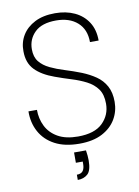

<svg xmlns="http://www.w3.org/2000/svg" viewBox="-99 -777 759 1047"><g transform="rotate(-10 281.0 -253.5)"><path d="M289 12Q208 12 153.5 -17Q99 -46 71.5 -96.5Q44 -147 45 -210H92Q92 -161 112.5 -119.5Q133 -78 176.5 -53Q220 -28 288 -28Q380 -28 424.5 -71.5Q469 -115 469 -178Q469 -229 447 -259.5Q425 -290 388 -309Q351 -328 307 -341.5Q263 -355 219 -371Q149 -396 112 -434.5Q75 -473 75 -537Q74 -586 98 -625.5Q122 -665 168 -688.5Q214 -712 280 -712Q341 -712 388 -690Q435 -668 462 -626Q489 -584 489 -524H441Q441 -594 397 -633Q353 -672 279 -672Q200 -672 161 -634Q122 -596 122 -540Q122 -497 143 -471Q164 -445 199.5 -428Q235 -411 279 -397.5Q323 -384 369 -366Q411 -349 444.5 -326Q478 -303 497.5 -267.5Q517 -232 517 -180Q517 -128 491.5 -84.5Q466 -41 415.5 -14.5Q365 12 289 12ZM245 205V176Q269 176 279 162.5Q289 149 289 124V111H251V54H317Q322 86 322 110Q322 166 300.5 185.5Q279 205 245 205Z"/></g></svg>

Font: DM Sans ExtraLight
Style: Regular
Weight: 200
Designer: Colophon Foundry, Jonny Pinhorn
Foundry: Colophon Foundry
Version: Version 4.004; ttfautohint (v1.8.4.7-5d5b)